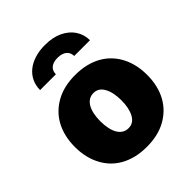

<svg xmlns="http://www.w3.org/2000/svg" viewBox="-219 -920 1063 1063"><g transform="rotate(-45 312.5 -389.0)"><path d="M312.5 9.9Q266.3 9.9 227.6 0.4Q188.9 -9.2 157.7 -26.8Q126.4 -44.4 103 -69.1Q79.5 -93.8 63.6 -124.3Q29.8 -187.9 29.8 -271.3Q29.8 -315.3 38.9 -353Q47.9 -390.6 64.8 -421.3Q81.7 -452.1 105.8 -476Q130 -500 160.5 -517Q223.7 -552.6 312.5 -552.6Q359 -552.6 397.7 -543Q436.4 -533.4 467.5 -515.8Q498.6 -498.2 522 -473.5Q545.5 -448.9 561.4 -418.7Q595.2 -355.1 595.2 -271.3Q595.2 -226.9 586.1 -189.5Q577.1 -152 560.2 -121.3Q543.3 -90.6 519 -66.6Q494.7 -42.6 464.5 -25.6Q401.3 9.9 312.5 9.9ZM507.1 -630.7H383.5Q383.5 -641.3 379.8 -651.8Q376.1 -662.3 367.5 -670.6Q359 -679 345.2 -683.9Q331.3 -688.9 311.1 -688.9Q291.2 -688.9 277.7 -684.1Q264.2 -679.3 255.9 -671.3Q247.5 -663.4 243.8 -652.7Q240.1 -642 240.1 -630.7H116.5Q116.5 -665.8 130.1 -694.8Q143.8 -723.7 169 -744.5Q194.2 -765.3 230.3 -776.8Q266.3 -788.4 311.1 -788.4Q373.2 -788.4 416.2 -767.6Q459.2 -746.8 482.2 -712.7Q506.7 -676.5 507.1 -630.7ZM313.9 -134.9Q353.3 -134.9 373.9 -172.6Q394.9 -210.6 394.9 -272.7Q394.9 -334.5 373.9 -372.5Q353 -410.5 313.9 -410.5Q293 -410.5 277.2 -400.4Q261.4 -390.3 250.9 -372Q240.4 -353.7 235.3 -328.3Q230.1 -302.9 230.1 -272.7Q230.1 -242.9 235.3 -217.5Q240.4 -192.1 250.7 -173.8Q261 -155.5 276.8 -145.2Q292.6 -134.9 313.9 -134.9Z"/></g></svg>

Font: Linik Sans Black
Style: Regular
Weight: 900
Designer: Fonts by Rasmus Andersson / Changes by Cristiano Sobral with parts from Marc Monis
Foundry: rsms
Version: Version 3.020; ttfautohint (v1.6)